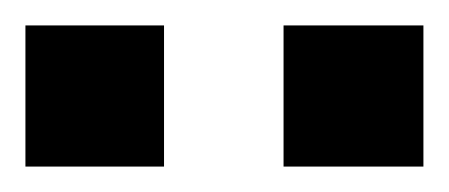

<svg xmlns="http://www.w3.org/2000/svg" viewBox="-20 -743 353 151"><path d="M0 -612V-723H109V-612ZM203 -612V-723H313V-612Z"/></svg>

Font: Archivo SemiBold
Style: Regular
Weight: 600
Designer: Hector Gatti
Foundry: Omnibus-Type
Version: Version 2.001